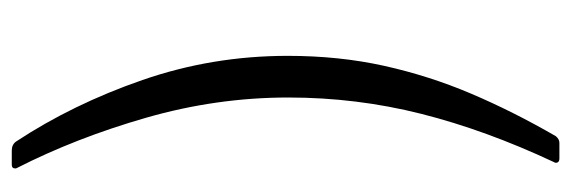

<svg xmlns="http://www.w3.org/2000/svg" viewBox="-334 -448 947 318"><g transform="rotate(-90 139.0 -288.5)"><path d="M26 -742H49Q59 -742 64 -735Q126 -641 166 -525.5Q206 -410 206 -285Q206 -200 189.5 -125.5Q173 -51 143.5 18.5Q114 88 73 159Q68 165 62 165H36Q31 165 29.5 162Q28 159 30 156Q83 43 110 -64Q137 -171 137 -284Q137 -403 103.5 -519.5Q70 -636 20 -734Q19 -736 20 -739Q21 -742 26 -742Z"/></g></svg>

Font: Libre Franklin Thin Light
Style: Regular
Weight: 300
Version: Version 3.000